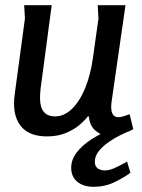

<svg xmlns="http://www.w3.org/2000/svg" viewBox="-20 -513 545 739"><path d="M179 -493 136 -170Q134 -150 134 -136Q134 -65 192 -65Q227 -65 257 -94Q287 -123 308 -174.5Q329 -226 338 -292L359 -442L356 -493H463L410 -125Q409 -119 408.5 -113Q408 -107 408 -102Q408 -62 435 -62Q447 -62 460.5 -67Q474 -72 479 -73L493 -16Q483 -9 454.5 1Q426 11 402 11Q374 11 349.5 -8.5Q325 -28 322 -65H318Q306 -49 284.5 -31Q263 -13 232 -0.5Q201 12 161 12Q97 12 65.5 -21.5Q34 -55 34 -115Q34 -133 37 -153L76 -442L73 -493ZM486 -12Q468 -5 444.5 6.5Q421 18 398 34Q375 50 360 69Q345 88 345 110Q345 127 356 135Q367 143 384 143Q402 143 426 131.5Q450 120 469 109L482 152Q458 170 421 188Q384 206 341 206Q301 206 277.5 186.5Q254 167 254 133Q254 101 275.5 73.5Q297 46 330 24.5Q363 3 398.5 -11Q434 -25 461 -30Z"/></svg>

Font: Rosario SemiBold
Style: Italic
Weight: 600
Italic angle: -8.05°
Designer: Hector Gatti
Foundry: Omnibus Type
Version: Version 1.101; ttfautohint (v1.8.1.43-b0c9)